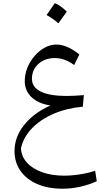

<svg xmlns="http://www.w3.org/2000/svg" viewBox="-20 -844 628 1207"><path d="M296.9 -181.2Q221.7 -191.9 178.7 -232.7Q135.7 -273.4 135.7 -333.5Q135.7 -377.4 152.3 -418.5Q168.9 -459.5 197.5 -492.4Q226.1 -525.4 261.5 -544.7Q296.9 -564 334.5 -564Q401.4 -564 479 -501.5L446.3 -435.1Q387.7 -479 324.7 -479Q262.2 -479 221.4 -442.1Q180.7 -405.3 180.7 -348.6Q180.7 -295.4 236.6 -268.1Q292.5 -240.7 399.9 -240.7Q421.9 -240.7 449.2 -242.2Q476.6 -243.7 507.3 -246.1L500.5 -173.3Q399.4 -164.1 317.1 -128.7Q234.9 -93.3 181.2 -37.6Q127.4 18.1 111.8 87.4Q113.8 138.2 148.4 177.2Q183.1 216.3 243.9 238.3Q304.7 260.3 383.3 260.3Q431.2 260.3 483.6 252Q536.1 243.7 578.1 229.5L588.4 294.9Q541 317.4 485.1 329.8Q429.2 342.3 372.6 342.3Q281.7 342.3 214.1 313Q146.5 283.7 108.9 230.2Q71.3 176.8 71.3 105.5Q71.3 18.1 130.9 -57.4Q190.4 -132.8 296.9 -181.2ZM324.7 -824.2Q359.4 -811 399.9 -771Q373.5 -732.9 346.7 -697.3Q330.1 -712.4 311.3 -725.6Q292.5 -738.8 272.5 -749.5Q286.1 -768.1 298.6 -786.4Q311 -804.7 324.7 -824.2Z"/></svg>

Font: Pinar-DS1-FD Regular
Style: Regular
Weight: 400
Designer: Amin Abedi
Version: Version 3.000